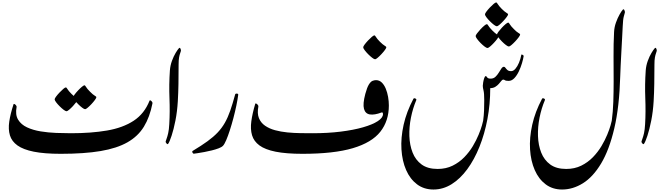

<svg xmlns="http://www.w3.org/2000/svg" viewBox="-20 -1236 5373 1549"><path d="M470.2 4.9Q337.9 4.9 252.7 -12.2Q167.5 -29.3 121.1 -62.5Q74.7 -95.7 60.1 -144Q45.4 -192.4 54.7 -255.1Q64 -317.9 88.9 -394Q90.8 -399.9 97.4 -396.5Q104 -393.1 109.6 -385.7Q115.2 -378.4 113.8 -372.6Q102.1 -310.5 126 -270.8Q149.9 -231 198.2 -208.5Q246.6 -186 308.1 -176Q369.6 -166 433.3 -163.6Q497.1 -161.1 551.8 -161.1Q715.8 -161.1 843.3 -182.9Q970.7 -204.6 1057.9 -261.5Q1145 -318.4 1186.5 -423.8Q1189 -429.2 1195.1 -425.5Q1201.2 -421.9 1206.3 -415Q1211.4 -408.2 1210 -402.3Q1188.5 -291.5 1140.9 -213.9Q1093.3 -136.2 1008.3 -87.9Q923.3 -39.6 791.5 -17.3Q659.7 4.9 470.2 4.9ZM607.4 -434.6Q607.4 -428.2 595.9 -412.8Q584.5 -397.5 568.4 -380.1Q552.2 -362.8 537.6 -350.6Q522.9 -338.4 517.1 -338.4Q509.3 -338.4 493.7 -350.1Q478 -361.8 461.2 -378.7Q444.3 -395.5 432.6 -411.1Q420.9 -426.8 420.9 -434.6Q420.9 -441.4 432.4 -456.8Q443.8 -472.2 460 -489.3Q476.1 -506.3 490.5 -518.6Q504.9 -530.8 511.2 -530.8Q516.6 -530.8 524.4 -517.1Q532.2 -503.4 556.2 -479Q580.1 -455.6 593.8 -447.8Q607.4 -439.9 607.4 -434.6ZM757.3 -451.7Q757.3 -445.3 745.8 -429.7Q734.4 -414.1 718.3 -396.7Q702.1 -379.4 687.5 -367.2Q672.9 -355 667 -355Q659.2 -355 643.6 -366.7Q627.9 -378.4 611.1 -395.3Q594.2 -412.1 582.5 -428Q570.8 -443.8 570.8 -451.7Q570.8 -458.5 582.3 -473.9Q593.8 -489.3 609.9 -506.3Q626 -523.4 640.6 -535.6Q655.3 -547.9 661.6 -547.9Q666.5 -547.9 674.6 -533.9Q682.6 -520 706.5 -496.1Q730 -472.2 743.7 -464.6Q757.3 -457 757.3 -451.7Z M1350.6 -667Q1353.5 -707.5 1367.2 -744.9Q1380.9 -782.2 1397.2 -809.3Q1413.6 -836.4 1423.3 -846.7Q1430.7 -855 1436 -843.3Q1441.4 -831.5 1439.5 -824.7Q1438 -817.4 1433.3 -805.7Q1428.7 -793.9 1424.8 -772.7Q1420.9 -751.5 1420.9 -714.4Q1420.9 -631.8 1419.7 -559.3Q1418.5 -486.8 1414.6 -419.9Q1409.7 -335.9 1395.3 -263.4Q1380.9 -190.9 1364.5 -141.4Q1348.1 -91.8 1336.9 -76.2Q1332 -68.8 1323.5 -78.6Q1314.9 -88.4 1316.4 -94.7Q1318.8 -104 1324.7 -119.1Q1330.6 -134.3 1336.9 -161.9Q1343.3 -189.5 1345.7 -235.4Q1351.6 -334.5 1347.2 -443.8Q1342.8 -553.2 1350.6 -667Z M1877 -473.6Q1879.4 -481.9 1891.1 -481Q1902.8 -480 1901.9 -471.2Q1897 -432.6 1886.7 -383.5Q1876.5 -334.5 1862.8 -282.7Q1849.1 -231 1834.2 -184.8Q1819.3 -138.7 1804.9 -105.2Q1790.5 -71.8 1779.3 -60.1Q1768.6 -48.8 1744.4 -39.6Q1720.2 -30.3 1689.5 -22.7Q1658.7 -15.1 1628.7 -9.5Q1598.6 -3.9 1575.7 -0.5Q1552.7 2.9 1544.9 3.9Q1537.1 4.4 1532.7 -5.4Q1528.3 -15.1 1535.2 -19Q1604.5 -60.5 1653.3 -95.9Q1702.1 -131.3 1736.1 -167.2Q1770 -203.1 1794.2 -245.6Q1818.4 -288.1 1837.6 -343.5Q1856.9 -398.9 1877 -473.6Z M3096.7 -854.5Q3096.7 -848.1 3085.2 -832.5Q3073.7 -816.9 3057.6 -799.6Q3041.5 -782.2 3026.9 -770Q3012.2 -757.8 3006.3 -757.8Q2998.5 -757.8 2982.9 -769.8Q2967.3 -781.7 2950.4 -798.6Q2933.6 -815.4 2921.9 -831.1Q2910.2 -846.7 2910.2 -854.5Q2910.2 -861.3 2921.6 -876.7Q2933.1 -892.1 2949.2 -909.2Q2965.3 -926.3 2979.7 -938.5Q2994.1 -950.7 3000.5 -950.7Q3005.9 -950.2 3013.7 -936.8Q3021.5 -923.3 3045.4 -898.9Q3069.3 -875.5 3083 -867.7Q3096.7 -859.9 3096.7 -854.5ZM3069.8 -315.4Q3069.8 -322.3 3067.1 -326.7Q3064.5 -331.1 3058.1 -328.6Q3001.5 -307.1 2964.4 -312.7Q2927.2 -318.4 2916.5 -357.9Q2905.8 -397.5 2927.2 -478.5Q2941.4 -531.2 2956.3 -554.7Q2971.2 -578.1 2985.6 -583.7Q3000 -589.4 3013.2 -589.4Q3040.5 -589.4 3060.1 -570.3Q3079.6 -551.3 3092.3 -520.5Q3105 -489.7 3111.1 -454.1Q3117.2 -418.5 3117.2 -385.3Q3117.2 -260.3 3048.3 -173.1Q2979.5 -85.9 2826.4 -40.5Q2673.3 4.9 2420.4 4.9Q2288.1 4.9 2203.4 -12.2Q2118.7 -29.3 2073.2 -62.7Q2027.8 -96.2 2013.4 -145Q1999 -193.8 2007.6 -257.3Q2016.1 -320.8 2039.1 -397.9Q2041 -403.8 2047.6 -400.4Q2054.2 -397 2059.8 -389.9Q2065.4 -382.8 2064.5 -377Q2053.7 -321.3 2068.8 -283.4Q2084 -245.6 2118.2 -221.9Q2152.3 -198.2 2199 -185.5Q2245.6 -172.9 2298.6 -167.7Q2351.6 -162.6 2404.3 -161.9Q2457 -161.1 2502.4 -161.1Q2625 -161.1 2728.8 -174.1Q2832.5 -187 2908.9 -209Q2985.4 -231 3027.6 -258.5Q3069.8 -286.1 3069.8 -315.4Z M4003.9 -945.3Q4003.9 -939 3992.4 -923.3Q3981 -907.7 3964.8 -890.4Q3948.7 -873 3934.1 -860.8Q3919.4 -848.6 3913.1 -848.6Q3905.3 -848.6 3889.6 -860.4Q3874 -872.1 3857.4 -888.9Q3840.8 -905.8 3829.1 -921.6Q3817.4 -937.5 3817.4 -945.3Q3817.4 -951.7 3828.9 -967Q3840.3 -982.4 3856.2 -999.5Q3872.1 -1016.6 3886.7 -1028.8Q3901.4 -1041 3907.7 -1041Q3913.1 -1041 3920.9 -1027.3Q3928.7 -1013.7 3952.6 -989.3Q3976.1 -965.8 3990 -958Q4003.9 -950.2 4003.9 -945.3ZM4176.3 -957.5Q4176.3 -951.2 4164.8 -935.5Q4153.3 -919.9 4137.2 -902.6Q4121.1 -885.3 4106.4 -873Q4091.8 -860.8 4085.4 -860.8Q4077.6 -860.8 4062 -872.6Q4046.4 -884.3 4029.8 -901.1Q4013.2 -918 4001.5 -933.8Q3989.7 -949.7 3989.7 -957.5Q3989.7 -964.4 4001.2 -979.7Q4012.7 -995.1 4028.6 -1012.2Q4044.4 -1029.3 4059.1 -1041.5Q4073.7 -1053.7 4080.1 -1053.7Q4085.4 -1053.7 4093.3 -1039.8Q4101.1 -1025.9 4125 -1002Q4148.4 -978 4162.4 -970.5Q4176.3 -962.9 4176.3 -957.5ZM4079.1 -1120.1Q4079.1 -1113.8 4067.6 -1098.4Q4056.2 -1083 4040 -1065.7Q4023.9 -1048.3 4009.3 -1036.1Q3994.6 -1023.9 3988.8 -1023.9Q3981 -1023.9 3965.3 -1035.6Q3949.7 -1047.4 3932.9 -1064.2Q3916 -1081.1 3904.3 -1096.7Q3892.6 -1112.3 3892.6 -1120.1Q3892.6 -1127 3904.1 -1142.3Q3915.5 -1157.7 3931.6 -1174.8Q3947.8 -1191.9 3962.2 -1204.1Q3976.6 -1216.3 3982.9 -1216.3Q3988.3 -1216.3 3996.1 -1202.6Q4003.9 -1189 4027.8 -1164.6Q4051.3 -1141.1 4065.2 -1133.3Q4079.1 -1125.5 4079.1 -1120.1ZM3477.1 293Q3400.4 293 3344.5 251Q3288.6 209 3256.6 136Q3224.6 63 3218.8 -30.8Q3212.9 -124.5 3236.3 -229.5Q3259.8 -334.5 3315.4 -439Q3319.3 -446.3 3330.6 -441.4Q3341.8 -436.5 3338.4 -428.2Q3310.5 -362.3 3295.4 -286.9Q3280.3 -211.4 3282.7 -138.2Q3285.2 -64.9 3308.8 -4.9Q3332.5 55.2 3381.6 91.1Q3430.7 127 3510.3 127Q3578.1 127 3631.6 100.6Q3685.1 74.2 3725.6 32.5Q3766.1 -9.3 3794.7 -57.1Q3823.2 -105 3841.3 -149.2Q3859.4 -193.4 3868.2 -224.4Q3877 -255.4 3877.9 -262.2Q3883.8 -305.7 3885.3 -346.7Q3886.7 -387.7 3886.7 -427.7Q3886.7 -482.9 3880.9 -506.3Q3875 -529.8 3875 -543.9Q3875 -553.2 3878.2 -571.8Q3881.3 -590.3 3886.7 -606.2Q3892.1 -622.1 3899.4 -622.1Q3903.8 -622.1 3910.4 -611.8Q3917 -601.6 3938.5 -601.6Q3961.4 -601.6 3976.8 -616Q3992.2 -630.4 4003.7 -649.4Q4015.1 -668.5 4024.9 -682.9Q4034.7 -697.3 4045.4 -697.3Q4052.2 -697.3 4058.1 -688.5Q4064 -679.7 4074 -670.9Q4084 -662.1 4103.5 -662.1Q4121.6 -662.1 4137.9 -680.9Q4154.3 -699.7 4167 -730Q4179.7 -760.3 4186 -793.9Q4187 -798.8 4196.3 -793.7Q4205.6 -788.6 4204.6 -783.2Q4201.2 -760.3 4191.4 -726.8Q4181.6 -693.4 4166 -660.4Q4150.4 -627.4 4129.6 -605.5Q4108.9 -583.5 4084 -583.5Q4061 -583.5 4054.2 -588.6Q4047.4 -593.8 4039.1 -593.8Q4032.7 -593.8 4024.4 -583.3Q4016.1 -572.8 4004.4 -559.3Q3992.7 -545.9 3975.8 -535.4Q3959 -524.9 3935.1 -524.9Q3935.1 -396 3912.4 -275.4Q3889.6 -154.8 3848.1 -51.5Q3806.6 51.8 3749.8 129.2Q3692.9 206.5 3623.8 249.8Q3554.7 293 3477.1 293Z M4547.9 127Q4615.7 127 4669.2 100.6Q4722.7 74.2 4763.2 32.5Q4803.7 -9.3 4832.3 -57.1Q4860.8 -105 4878.9 -149.2Q4897 -193.4 4905.8 -224.4Q4914.6 -255.4 4915.5 -262.2Q4925.3 -334 4928 -414.3Q4930.7 -494.6 4930.7 -578.6Q4930.7 -678.2 4929.9 -779.8Q4929.2 -881.3 4934.1 -977.1Q4936 -1017.1 4949.5 -1054.4Q4962.9 -1091.8 4978.8 -1119.6Q4994.6 -1147.5 5004.4 -1157.7Q5011.7 -1166 5017.3 -1154.1Q5022.9 -1142.1 5021.5 -1135.3Q5018.6 -1124 5012.5 -1102.3Q5006.3 -1080.6 5003.9 -1024.4Q5002 -983.4 4999 -928.5Q4996.1 -873.5 4992.9 -815.9Q4989.7 -758.3 4987.3 -707.5Q4984.9 -656.7 4983.9 -623Q4977.1 -375 4936 -200.4Q4895 -25.9 4829.6 83Q4764.2 191.9 4682.9 242.4Q4601.6 293 4514.6 293Q4438 293 4382.1 251Q4326.2 209 4294.2 136Q4262.2 63 4256.3 -30.8Q4250.5 -124.5 4273.9 -229.5Q4297.4 -334.5 4353 -439Q4356.9 -446.3 4368.2 -441.4Q4379.4 -436.5 4376 -428.2Q4348.1 -362.3 4333 -286.9Q4317.9 -211.4 4320.3 -138.2Q4322.8 -64.9 4346.4 -4.9Q4370.1 55.2 4419.2 91.1Q4468.3 127 4547.9 127Z M5189.5 -667Q5192.4 -707.5 5206.1 -744.9Q5219.7 -782.2 5236.1 -809.3Q5252.4 -836.4 5262.2 -846.7Q5269.5 -855 5274.9 -843.3Q5280.3 -831.5 5278.3 -824.7Q5276.9 -817.4 5272.2 -805.7Q5267.6 -793.9 5263.7 -772.7Q5259.8 -751.5 5259.8 -714.4Q5259.8 -631.8 5258.5 -559.3Q5257.3 -486.8 5253.4 -419.9Q5248.5 -335.9 5234.1 -263.4Q5219.7 -190.9 5203.4 -141.4Q5187 -91.8 5175.8 -76.2Q5170.9 -68.8 5162.4 -78.6Q5153.8 -88.4 5155.3 -94.7Q5157.7 -104 5163.6 -119.1Q5169.4 -134.3 5175.8 -161.9Q5182.1 -189.5 5184.6 -235.4Q5190.4 -334.5 5186 -443.8Q5181.6 -553.2 5189.5 -667Z"/></svg>

Font: Awami Nastaliq
Style: Regular
Weight: 400
Designer: Peter Martin, SIL International
Foundry: SIL International
Version: Version 3.100